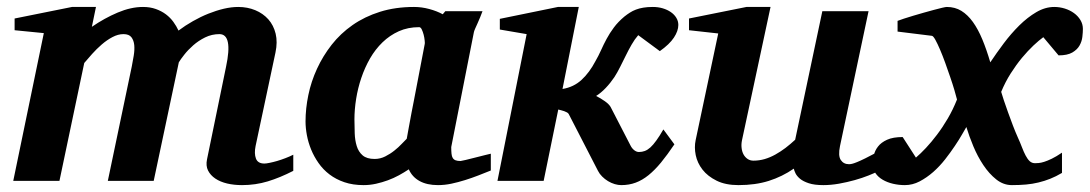

<svg xmlns="http://www.w3.org/2000/svg" viewBox="-20 -520 3133 552"><path d="M823.2 -28.8Q785.2 -9.3 749.8 1.5Q714.4 12.2 675.8 12.2Q652.8 12.2 633.1 7.6Q613.3 2.9 599.1 -6.6Q585 -16.1 578.1 -29.8Q571.3 -43.5 575.2 -62L629.9 -328.1Q649.9 -421.9 610.8 -421.9Q588.9 -421.9 569.6 -412.4Q550.3 -402.8 535.4 -389.6Q520.5 -376.5 509.8 -362.8Q499 -349.1 494.1 -340.8L421.9 0H290L358.9 -329.1Q361.8 -343.8 364.5 -360.1Q367.2 -376.5 366 -390.1Q364.7 -403.8 357.9 -412.8Q351.1 -421.9 335 -421.9Q319.3 -421.9 303.2 -413.3Q287.1 -404.8 272.5 -392.1Q257.8 -379.4 244.9 -365Q231.9 -350.6 222.2 -338.9L150.9 0H18.1L106 -424.8L22 -433.1V-466.8L187 -500H255.9L244.1 -442.9Q280.3 -467.8 318.4 -483.9Q356.4 -500 391.1 -500Q411.6 -500 428 -494.1Q444.3 -488.3 457 -478.8Q469.7 -469.2 478.5 -457Q487.3 -444.8 493.2 -432.1Q512.7 -446.8 534.7 -459.2Q556.6 -471.7 579.1 -480.7Q601.6 -489.7 623.5 -494.9Q645.5 -500 665 -500Q691.4 -500 713.9 -490.7Q736.3 -481.4 751.5 -464.4Q766.6 -447.3 772.5 -423.1Q778.3 -398.9 772 -369.1L714.8 -100.1Q710.4 -78.6 715.8 -64.2Q721.2 -49.8 740.2 -49.8Q745.1 -49.8 754.9 -51.8Q764.6 -53.7 776.4 -57.1Q788.1 -60.5 800.3 -65.2Q812.5 -69.8 823.2 -75.2Z M1201.2 -394Q1201.7 -396 1200.9 -403.8Q1200.2 -411.6 1198 -420.2Q1195.8 -428.7 1192.6 -435.3Q1189.5 -441.9 1185.1 -441.9Q1152.8 -441.9 1126.7 -430.2Q1100.6 -418.5 1079.8 -398.4Q1059.1 -378.4 1043.9 -352.1Q1028.8 -325.7 1018.8 -296.1Q1008.8 -266.6 1003.9 -235.8Q999 -205.1 999 -176.8Q999 -156.7 999.8 -136.7Q1000.5 -116.7 1005.6 -100.1Q1010.7 -83.5 1022.7 -73.2Q1034.7 -63 1057.1 -63Q1073.2 -63 1087.6 -70.3Q1102.1 -77.6 1114 -87.2Q1126 -96.7 1135 -106.4Q1144 -116.2 1149.4 -121.1Q1152.8 -141.1 1155 -152.1Q1157.2 -163.1 1158.9 -173.1Q1160.6 -183.1 1163.1 -195.8Q1165.5 -208.5 1170.2 -232.2Q1174.8 -255.9 1182.1 -294.2Q1189.5 -332.5 1201.2 -394ZM1391.1 -29.8Q1374 -22.9 1355.2 -15.6Q1336.4 -8.3 1316.9 -2.2Q1297.4 3.9 1277.8 8.1Q1258.3 12.2 1239.3 12.2Q1207.5 12.2 1186.3 0.5Q1165 -11.2 1155.3 -33.2Q1142.1 -24.4 1127 -16.1Q1111.8 -7.8 1095.2 -1.7Q1078.6 4.4 1061 8.3Q1043.5 12.2 1025.4 12.2Q994.6 12.2 970.2 3.9Q945.8 -4.4 927.2 -18.6Q908.7 -32.7 895.8 -51.3Q882.8 -69.8 874.5 -90.1Q866.2 -110.4 862.3 -131.3Q858.4 -152.3 858.4 -170.9Q858.4 -208 866.5 -246.8Q874.5 -285.6 891.4 -322.3Q908.2 -358.9 933.6 -391.4Q959 -423.8 993.7 -448Q1028.3 -472.2 1072.5 -486.1Q1116.7 -500 1170.4 -500Q1192.4 -500 1214.1 -494.1Q1235.8 -488.3 1252.9 -479L1260.3 -487.8H1367.2Q1364.7 -480.5 1360.8 -471.2Q1356.9 -461.9 1353 -453.1Q1349.1 -444.3 1345.9 -437.3Q1342.8 -430.2 1342.3 -426.8L1277.3 -97.2Q1277.3 -85.9 1278.1 -78.1Q1278.8 -70.3 1281.7 -65.7Q1284.7 -61 1290 -59.1Q1295.4 -57.1 1304.2 -57.1Q1306.2 -57.1 1318.6 -60.1Q1331.1 -63 1345.9 -66.9Q1360.8 -70.8 1374 -74Q1387.2 -77.1 1391.1 -78.1Z M1930.2 -448.2Q1930.2 -431.2 1917.5 -411.9Q1904.8 -392.6 1877 -373L1814.9 -418.9Q1804.7 -407.2 1795.9 -391.8Q1787.1 -376.5 1779.1 -360.1Q1771 -343.8 1762.9 -327.6Q1754.9 -311.5 1746.1 -297.9Q1734.9 -281.2 1721.4 -267.1Q1708 -252.9 1693.8 -244.1Q1706.5 -237.8 1719 -229Q1731.4 -220.2 1735.8 -211.9L1793 -101.1Q1796.9 -93.3 1803.5 -88.1Q1810.1 -83 1816.9 -83Q1825.7 -83 1833.7 -85.9Q1841.8 -88.9 1849.9 -96.2Q1857.9 -103.5 1866.9 -116Q1876 -128.4 1887.2 -147.9L1918.9 -105Q1898.4 -74.7 1880.4 -52.7Q1862.3 -30.8 1844.5 -16.4Q1826.7 -2 1807.6 5.1Q1788.6 12.2 1766.1 12.2Q1757.3 12.2 1747.3 9.3Q1737.3 6.3 1728 0.7Q1718.8 -4.9 1711.2 -12.5Q1703.6 -20 1699.2 -28.8L1615.2 -191.9Q1613.8 -194.8 1610.1 -196.8Q1606.4 -198.7 1602.1 -200.4Q1597.7 -202.1 1593 -203.1Q1588.4 -204.1 1585 -205.1L1543 0H1410.2L1494.1 -421.9L1417 -435.1V-465.8L1584 -500H1644L1597.2 -264.2Q1629.4 -269.5 1652.1 -290.5Q1674.8 -311.5 1691.9 -344.2Q1700.7 -359.4 1708 -375.7Q1715.3 -392.1 1724.1 -408.4Q1732.9 -424.8 1744.9 -440.9Q1756.8 -457 1774.9 -472.2Q1782.7 -478.5 1790.8 -483.6Q1798.8 -488.8 1808.3 -492.4Q1817.9 -496.1 1829.6 -498Q1841.3 -500 1856.9 -500Q1872.1 -500 1885.3 -496.1Q1898.4 -492.2 1908.4 -485.4Q1918.5 -478.5 1924.3 -469Q1930.2 -459.5 1930.2 -448.2Z M2504.9 -27.8Q2494.6 -22.5 2476.8 -15.4Q2459 -8.3 2437.3 -2.2Q2415.5 3.9 2392.1 8.1Q2368.7 12.2 2347.2 12.2Q2321.3 12.2 2305.2 6.8Q2289.1 1.5 2280 -6.1Q2271 -13.7 2267.1 -21.7Q2263.2 -29.8 2262.2 -35.2Q2229 -12.2 2190.4 0Q2151.9 12.2 2103 12.2Q2065.9 12.2 2040.3 -0.5Q2014.6 -13.2 1999.8 -32.2Q1984.9 -51.3 1980.2 -74Q1975.6 -96.7 1980 -117.2L2044.9 -423.8L1960.9 -433.1V-466.8L2126 -500H2195.3L2113.3 -117.2Q2110.8 -105.5 2112.1 -94.7Q2113.3 -84 2117.7 -75.9Q2122.1 -67.9 2129.4 -63Q2136.7 -58.1 2146 -58.1Q2162.6 -58.1 2178.5 -62.7Q2194.3 -67.4 2209.2 -75.7Q2224.1 -84 2238.3 -94.7Q2252.4 -105.5 2266.1 -118.2L2344.2 -487.8H2477.1L2395 -100.1Q2389.2 -72.3 2397.2 -60.1Q2405.3 -47.9 2420.9 -47.9Q2424.8 -47.9 2429.9 -49.1Q2435.1 -50.3 2444.1 -54Q2453.1 -57.6 2467.5 -64.7Q2481.9 -71.8 2504.9 -84Z M3093.3 -437Q3093.3 -427.2 3091.8 -414.1Q3090.3 -400.9 3083.7 -389.2Q3077.1 -377.4 3063 -369.1Q3048.8 -360.8 3023.4 -360.8L2979.5 -413.1Q2967.3 -404.3 2951.2 -389.2Q2935.1 -374 2918.2 -353.8Q2901.4 -333.5 2885.7 -308.8Q2870.1 -284.2 2858.4 -255.9Q2860.8 -247.1 2866.2 -231.2Q2871.6 -215.3 2878.2 -196.8Q2884.8 -178.2 2892.1 -159.2Q2899.4 -140.1 2906.2 -125Q2913.1 -109.9 2918.2 -96.4Q2923.3 -83 2928.7 -72.8Q2934.1 -62.5 2940.4 -56.6Q2946.8 -50.8 2955.6 -50.8Q2959.5 -50.8 2966.1 -51.3Q2972.7 -51.8 2981.9 -54.7Q2991.2 -57.6 3003.9 -63.7Q3016.6 -69.8 3033.2 -81.1V-22.9Q3016.1 -12.7 2999.5 -6.1Q2982.9 0.5 2965.8 4.6Q2948.7 8.8 2929.9 10.5Q2911.1 12.2 2889.2 12.2Q2864.7 12.2 2844.2 -4.2Q2823.7 -20.5 2807.1 -45.4Q2790.5 -70.3 2778.3 -99.6Q2766.1 -128.9 2758.3 -154.8Q2754.4 -148.4 2746.1 -133.8Q2737.8 -119.1 2725.3 -100.6Q2712.9 -82 2697.3 -62Q2681.6 -42 2663.1 -25.6Q2644.5 -9.3 2624 1.5Q2603.5 12.2 2581.5 12.2Q2564 12.2 2547.4 8.3Q2530.8 4.4 2517.8 -3.2Q2504.9 -10.7 2497.1 -22Q2489.3 -33.2 2489.3 -47.9Q2489.3 -59.6 2492.2 -73.2Q2495.1 -86.9 2504.2 -98.6Q2513.2 -110.4 2530.3 -118.2Q2547.4 -126 2575.2 -126L2613.3 -66.9Q2626.5 -78.1 2642.1 -94.7Q2657.7 -111.3 2673.8 -132.6Q2689.9 -153.8 2704.8 -179.2Q2719.7 -204.6 2731.4 -233.9Q2729 -243.7 2723.9 -261Q2718.8 -278.3 2711.9 -298.3Q2705.1 -318.4 2697.5 -339.4Q2689.9 -360.4 2682.6 -377.4Q2675.3 -394.5 2669.2 -405.5Q2663.1 -416.5 2659.2 -417L2560.5 -429.2V-460Q2566.4 -462.4 2578.4 -466.3Q2590.3 -470.2 2605 -474.6Q2619.6 -479 2635.3 -483.4Q2650.9 -487.8 2664.6 -491.5Q2678.2 -495.1 2688.5 -497.6Q2698.7 -500 2702.1 -500Q2725.6 -500 2743.9 -488.8Q2762.2 -477.5 2777.1 -456.8Q2792 -436 2804.2 -406.7Q2816.4 -377.4 2827.1 -340.8Q2844.7 -367.2 2865.7 -395.3Q2886.7 -423.3 2910.4 -446.8Q2934.1 -470.2 2959.5 -485.1Q2984.9 -500 3011.2 -500Q3026.4 -500 3041.3 -495.4Q3056.2 -490.7 3067.6 -482.4Q3079.1 -474.1 3086.2 -462.4Q3093.3 -450.7 3093.3 -437Z"/></svg>

Font: Charis SIL CyrE
Style: Bold Italic
Weight: 700
Italic angle: -11°
Foundry: SIL International
Version: Version 5.000